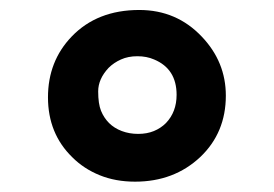

<svg xmlns="http://www.w3.org/2000/svg" viewBox="-20 -716 541 379"><path d="M246.6 -357.4Q208 -357.4 176.8 -370.1Q145.5 -382.8 123 -405.3Q74.7 -452.1 74.7 -523.9Q74.7 -595.2 121.6 -644Q171.9 -696.3 254.9 -696.3Q328.6 -696.3 378.4 -643.6Q425.8 -593.8 425.8 -527.3Q425.8 -454.1 375.5 -406.2Q323.7 -357.4 246.6 -357.4ZM307.6 -473.1Q328.6 -495.1 328.6 -528.8Q328.6 -580.1 284.2 -598.6Q269.5 -605 251.2 -605Q232.9 -605 218.8 -598.6Q204.6 -592.3 194.3 -582Q173.8 -560.1 173.8 -535.6Q173.8 -511.2 179.4 -497.3Q185.1 -483.4 195.3 -473.1Q205.6 -462.9 220.5 -457.3Q235.4 -451.7 252.7 -451.7Q270 -451.7 283.7 -457.3Q297.4 -462.9 307.6 -473.1Z"/></svg>

Font: HammersmithOne
Style: Regular
Weight: 400
Designer: Nicole Fally
Foundry: Nicole Fally
Version: Version 1.003